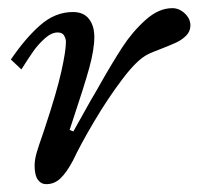

<svg xmlns="http://www.w3.org/2000/svg" viewBox="-20 -456 498 482"><path d="M7.3 -306.6 33.7 -281.7Q51.8 -310.5 63.5 -327.1Q75.2 -343.8 92 -359.1Q108.9 -374.5 125 -374.5Q136.7 -374.5 141.1 -366.5Q145.5 -358.4 145.5 -351.1Q145.5 -328.1 134 -276.6Q122.6 -225.1 92.8 -135.3Q86.4 -116.2 86.4 -116.2Q76.7 -88.9 71.8 -71.8Q66.9 -54.7 66.9 -40Q66.9 -16.1 75 -4.9Q83 6.3 96.2 6.3Q116.2 6.3 131.3 -7.8Q146.5 -22 162.6 -51.8Q182.1 -93.3 216.6 -151.4Q251 -209.5 287.6 -257.8Q324.2 -306.2 350.6 -319.3Q356.9 -322.8 367.2 -326.7Q377.4 -330.6 383.3 -333Q407.2 -342.3 422.1 -349.1Q437 -356 447.5 -366.7Q458 -377.4 458 -392.1Q458 -409.2 443.8 -422.4Q429.7 -435.5 412.6 -435.5Q378.4 -435.5 345.5 -406Q312.5 -376.5 287.1 -337.4Q261.7 -298.3 230.5 -243.2Q218.3 -221.2 209 -206.1L164.1 -126L154.8 -129.9L163.6 -156.7Q190.9 -238.3 203.9 -284.9Q216.8 -331.5 216.8 -363.3Q216.8 -391.1 203.4 -408.4Q189.9 -425.8 163.1 -425.8Q118.7 -425.8 81.3 -393.1Q43.9 -360.4 7.3 -306.6Z"/></svg>

Font: Radley
Style: Italic
Weight: 400
Italic angle: -12°
Designer: Vernon Adams
Foundry: Vernon Adams
Version: Version 1.003; ttfautohint (v1.6)